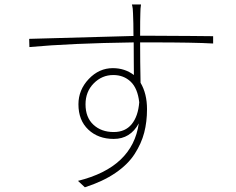

<svg xmlns="http://www.w3.org/2000/svg" viewBox="-20 -795 1040 845"><path d="M480.5 -213.9Q531.2 -213.9 559.6 -248.5Q587.9 -283.2 592.8 -344.7Q585.9 -406.2 555.2 -435.5Q524.4 -464.8 478.5 -464.8Q428.7 -464.8 392.6 -428.2Q356.4 -391.6 356.4 -335.9Q356.4 -278.3 391.1 -246.1Q425.8 -213.9 480.5 -213.9ZM596.7 -637.7H644.5Q726.6 -637.7 818.8 -636.7Q911.1 -635.7 918 -635.7V-603.5Q835 -608.4 646.5 -608.4H596.7Q596.7 -522.5 598.6 -430.7Q627 -382.8 627 -314.5Q627 -258.8 614.7 -211.4Q602.5 -164.1 572.8 -117.7Q543 -71.3 487.8 -33.7Q432.6 3.9 353.5 29.3L323.2 1Q563.5 -58.6 590.8 -252Q553.7 -183.6 480.5 -183.6Q412.1 -183.6 368.7 -224.6Q325.2 -265.6 325.2 -335.9Q325.2 -399.4 370.6 -447.3Q416 -495.1 476.6 -495.1Q529.3 -495.1 569.3 -464.8Q569.3 -476.6 568.8 -526.9Q568.4 -577.1 568.4 -608.4Q290 -604.5 109.4 -587.9L108.4 -624Q549.8 -636.7 567.4 -636.7Q567.4 -697.3 565.4 -736.3Q565.4 -757.8 560.5 -775.4H600.6Q597.7 -757.8 597.7 -736.3Q596.7 -713.9 596.7 -637.7Z"/></svg>

Font: Gen Shin Gothic Monospace ExtraLight
Style: Regular
Weight: 200
Designer: [Source Han Sans]
Ryoko NISHIZUKA  (kana & ideographs); Paul D. Hunt (Latin, Greek & Cyrillic); Wenlong ZHANG  (bopomofo
Version: Version 1.002.20150607